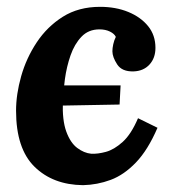

<svg xmlns="http://www.w3.org/2000/svg" viewBox="-20 -531 507 562"><path d="M109 -221 112 -281H333L330 -225ZM273 -511Q319 -511 355.5 -496Q392 -481 413.5 -454.5Q435 -428 435 -391Q435 -361 417.5 -342Q400 -323 371 -322Q337 -321 323 -342.5Q309 -364 309 -381Q309 -390 311.5 -401.5Q314 -413 319 -423Q315 -432 302 -438.5Q289 -445 271 -445Q239 -445 218.5 -423.5Q198 -402 186.5 -369Q175 -336 170 -299.5Q165 -263 164 -233Q162 -179 174 -146Q186 -113 206 -98Q226 -83 247 -81Q266 -80 290 -86.5Q314 -93 339 -115.5Q364 -138 384 -185L441 -157Q413 -92 378 -55.5Q343 -19 304 -4.5Q265 10 223 11Q135 10 81 -43Q27 -96 27 -207Q27 -255 42 -308Q57 -361 87.5 -407Q118 -453 164 -482Q210 -511 273 -511Z"/></svg>

Font: Lora Italic
Style: Italic
Weight: 400
Italic angle: -3°
Designer: Olga Karpushina, Alexei Vanyashin (Cyrillic)
Foundry: Cyreal
Version: Version 2.210; ttfautohint (v1.8.1.43-b0c9)